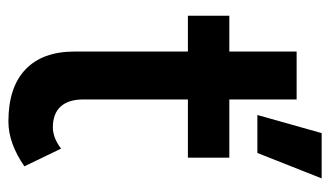

<svg xmlns="http://www.w3.org/2000/svg" viewBox="-180 -574 766 445"><g transform="rotate(90 202.5 -351.0)"><path d="M261 12Q182 12 140.5 -27.5Q99 -67 99 -141V-404H16V-500H99V-656H210V-500H345V-404H210V-162Q210 -127 226.5 -109Q243 -91 275 -91Q285 -91 297 -95Q309 -99 324 -110L365 -25Q339 -7 313 2.5Q287 12 261 12ZM246 -565 288 -714H393L334 -565Z"/></g></svg>

Font: Figtree Light SemiBold
Style: Regular
Weight: 600
Version: Version 2.002